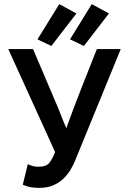

<svg xmlns="http://www.w3.org/2000/svg" viewBox="-20 -895 624 927"><path d="M423 -875 506 -830 385 -673 318 -705ZM266 -875 349 -830 228 -673 161 -705ZM300 -276Q334 -370 370.5 -463Q407 -556 444 -649L448 -658H563L344 -123Q334 -97 319 -73Q304 -49 283.5 -30Q263 -11 235 0.5Q207 12 171 12Q153 12 135.5 10Q118 8 101 1L90 -3L114 -102L130 -96Q144 -90 166 -90Q203 -90 218 -108.5Q233 -127 246 -161L20 -658H139L143 -650Q173 -579 203 -509Q233 -439 263 -368Q272 -345 281 -322Q290 -299 300 -276Z"/></svg>

Font: Codetta
Style: Bold
Weight: 700
Designer: Ulrich Proeller
Foundry: PROSA GmbH
Version: Version 2.00;September 29, 2018;FontCreator 11.5.0.2427 64-b